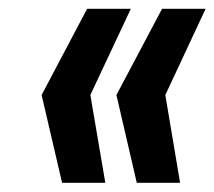

<svg xmlns="http://www.w3.org/2000/svg" viewBox="-20 -486 479 429"><path d="M118.7 -77.6H215.3L181.9 -273.7L272.3 -466.3H174.6L73 -273.7ZM285.6 -77.6H382.4L349.4 -273.7L439.4 -466.3H342.1L240.1 -273.7Z"/></svg>

Font: Secuela ExtLt
Style: Italic
Weight: 200
Italic angle: -8°
Designer: Fernando Haro
Foundry: deFharo
Version: Version 1.704